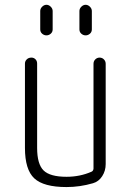

<svg xmlns="http://www.w3.org/2000/svg" viewBox="-20 -755 540 785"><path d="M252 9.8Q158.2 9.8 120.1 -25.9Q82 -61.5 82 -150.4V-495.1Q82 -504.9 89.4 -512.2Q96.7 -519.5 108.4 -519.5Q118.2 -519.5 125 -512.7Q131.8 -505.9 131.8 -495.1V-150.4Q131.8 -84 158.2 -58.1Q184.6 -32.2 252 -32.2Q306.6 -32.2 353.5 -52.7Q361.3 -55.7 362.3 -65.4V-494.1Q362.3 -504.9 369.6 -512.2Q377 -519.5 387.2 -519.5Q397.5 -519.5 404.8 -512.2Q412.1 -504.9 412.1 -494.1V-84Q412.1 -56.6 397.9 -34.7Q383.8 -12.7 360.4 -5.9Q306.6 9.8 252 9.8ZM355.5 -710V-634.8Q355.5 -624 347.7 -617.2Q339.8 -610.4 330.1 -610.4Q320.3 -610.4 312.5 -617.2Q304.7 -624 304.7 -634.8V-710Q304.7 -719.7 312.5 -727.5Q320.3 -735.4 330.1 -735.4Q339.8 -735.4 347.7 -727.5Q355.5 -719.7 355.5 -710ZM144.5 -710Q144.5 -719.7 152.3 -727.5Q160.2 -735.4 169.9 -735.4Q179.7 -735.4 187.5 -727.5Q195.3 -719.7 195.3 -710V-634.8Q195.3 -624 187.5 -617.2Q179.7 -610.4 169.9 -610.4Q160.2 -610.4 152.3 -617.2Q144.5 -624 144.5 -634.8Z"/></svg>

Font: Rounded-X Mgen+ 1mn light
Style: Regular
Weight: 200
Designer: [Source Han Sans]
Ryoko NISHIZUKA  (kana & ideographs); Paul D. Hunt (Latin, Greek & Cyrillic); Wenlong ZHANG  (bopomofo
Version: Version 1.059.20150602